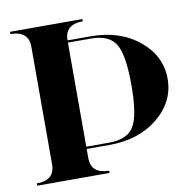

<svg xmlns="http://www.w3.org/2000/svg" viewBox="-76 -740 816 816"><g transform="rotate(-10 332.0 -332.0)"><path d="M19.5 -664.1H332V-654.3Q253.9 -654.3 253.9 -585.9H351.6Q479.5 -585.9 562 -518.1Q644.5 -450.2 644.5 -351.6Q644.5 -252.9 562 -185.1Q479.5 -117.2 351.6 -117.2H253.9V-78.1Q253.9 -9.8 332 -9.8V0H19.5V-9.8Q97.7 -9.8 97.7 -78.1V-585.9Q97.7 -654.3 19.5 -654.3ZM253.9 -576.2V-127H351.6Q436.5 -127 462.9 -179.7Q488.3 -228.5 488.3 -351.6Q488.3 -474.6 462.9 -523.4Q436.5 -576.2 351.6 -576.2Z"/></g></svg>

Font: spinweradBold
Style: Regular
Weight: 700
Width: 7
Version: Version 0.3 ; ttfautohint (v1.2) -l 8 -r 50 -G 200 -x 14 -D 